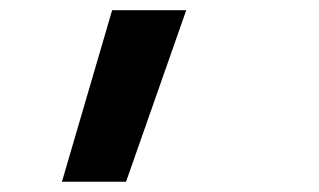

<svg xmlns="http://www.w3.org/2000/svg" viewBox="-20 -144 626 377"><path d="M101.6 212.9 200.2 -124H345.7L227.5 212.9Z"/></svg>

Font: CaskaydiaCove NF
Style: Bold Italic
Weight: 700
Italic angle: -10°
Designer: Aaron Bell
Foundry: Saja Typeworks
Version: Version 2111.001; VTT 6.35;Nerd Fonts 3.2.1